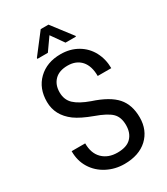

<svg xmlns="http://www.w3.org/2000/svg" viewBox="-221 -998 959 1103"><g transform="rotate(-30 259.0 -446.0)"><path d="M254.4 -316.4Q179.7 -343.8 139.6 -373Q60.5 -432.1 60.1 -521.5Q59.6 -611.3 116.2 -666Q172.9 -720.7 264.2 -720.7Q326.7 -720.7 375.5 -692.4Q424.3 -664.1 450.7 -614.7Q477.1 -564.9 477.1 -505.4H387.2Q387.2 -571.3 355.5 -607.4Q323.2 -643.6 266.6 -643.6Q210 -643.6 180.2 -613.3Q150.4 -583 150.4 -533.2Q150.4 -483.4 182.6 -453.1Q214.8 -422.9 282.2 -398.9Q387.7 -364.3 432.6 -313.5Q477.5 -262.7 477.5 -178.7Q477.5 -94.7 421.4 -42Q365.2 9.8 268.6 9.8Q207 9.8 154.3 -17.6Q101.6 -44.9 71.3 -93.8Q41 -142.6 41.5 -206.1H131.3Q130.9 -140.1 168 -103.5Q205.1 -66.9 266.6 -66.9Q328.1 -66.9 357.4 -97.2Q387.2 -127.4 387.2 -180.2Q387.2 -232.9 358.4 -261.2Q329.6 -289.6 254.4 -316.4ZM392.1 -763.7H322.8L264.2 -846.7L205.6 -763.7H136.2V-769.5L238.3 -902.3H289.6L392.1 -768.6Z"/></g></svg>

Font: RobotoCondensed-Regular
Style: Regular
Weight: 400
Designer: Google
Version: Version 2.001201; 2014